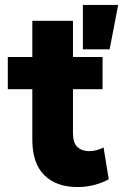

<svg xmlns="http://www.w3.org/2000/svg" viewBox="-20 -740 497 775"><path d="M292.5 15Q207.5 15 159 -32.8Q110.5 -80.5 110.5 -175.5V-380H11.5V-510H110.5V-656H274.5V-510H394V-380H274.5V-204Q274.5 -163 292.5 -146.5Q310.5 -130 339 -130Q370.5 -130 398 -145L419 -16.5Q395.5 -3 362.5 6Q329.5 15 292.5 15ZM314.5 -541V-720H457L422.5 -541Z"/></svg>

Font: Geologica
Style: Bold
Weight: 700
Designer: Sindre Bremnes, Frode Helland
Foundry: Monokrom Skriftforlag AS
Version: Version 1.010; ttfautohint (v1.8.4.7-5d5b);gftools[0.9.28]